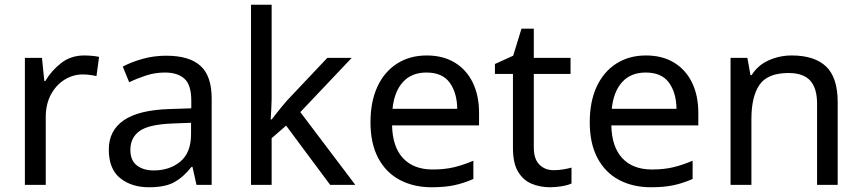

<svg xmlns="http://www.w3.org/2000/svg" viewBox="-20 -780 3635 810"><path d="M335 -546Q350 -546 367.5 -544.5Q385 -543 398 -540L387 -459Q374 -462 358.5 -464Q343 -466 329 -466Q288 -466 252 -443.5Q216 -421 194.5 -380.5Q173 -340 173 -286V0H85V-536H157L167 -438H171Q197 -482 238 -514Q279 -546 335 -546Z M681 -545Q779 -545 826 -502Q873 -459 873 -365V0H809L792 -76H788Q753 -32 714.5 -11Q676 10 608 10Q535 10 487 -28.5Q439 -67 439 -149Q439 -229 502 -272.5Q565 -316 696 -320L787 -323V-355Q787 -422 758 -448Q729 -474 676 -474Q634 -474 596 -461.5Q558 -449 525 -433L498 -499Q533 -518 581 -531.5Q629 -545 681 -545ZM707 -259Q607 -255 568.5 -227Q530 -199 530 -148Q530 -103 557.5 -82Q585 -61 628 -61Q696 -61 741 -98.5Q786 -136 786 -214V-262Z M1126 -363Q1126 -347 1124.5 -321Q1123 -295 1122 -276H1126Q1132 -284 1144 -299Q1156 -314 1168.5 -329.5Q1181 -345 1190 -355L1361 -536H1464L1247 -307L1479 0H1373L1187 -250L1126 -197V0H1039V-760H1126Z M1780 -546Q1849 -546 1898.5 -516Q1948 -486 1974.5 -431.5Q2001 -377 2001 -304V-251H1634Q1636 -160 1680.5 -112.5Q1725 -65 1805 -65Q1856 -65 1895.5 -74.5Q1935 -84 1977 -102V-25Q1936 -7 1896 1.5Q1856 10 1801 10Q1725 10 1666.5 -21Q1608 -52 1575.5 -113.5Q1543 -175 1543 -264Q1543 -352 1572.5 -415Q1602 -478 1655.5 -512Q1709 -546 1780 -546ZM1779 -474Q1716 -474 1679.5 -433.5Q1643 -393 1636 -321H1909Q1908 -389 1877 -431.5Q1846 -474 1779 -474Z M2316 -62Q2336 -62 2357 -65.5Q2378 -69 2391 -73V-6Q2377 1 2351 5.5Q2325 10 2301 10Q2259 10 2223.5 -4.5Q2188 -19 2166 -55Q2144 -91 2144 -156V-468H2068V-510L2145 -545L2180 -659H2232V-536H2387V-468H2232V-158Q2232 -109 2255.5 -85.5Q2279 -62 2316 -62Z M2705 -546Q2774 -546 2823.5 -516Q2873 -486 2899.5 -431.5Q2926 -377 2926 -304V-251H2559Q2561 -160 2605.5 -112.5Q2650 -65 2730 -65Q2781 -65 2820.5 -74.5Q2860 -84 2902 -102V-25Q2861 -7 2821 1.5Q2781 10 2726 10Q2650 10 2591.5 -21Q2533 -52 2500.5 -113.5Q2468 -175 2468 -264Q2468 -352 2497.5 -415Q2527 -478 2580.5 -512Q2634 -546 2705 -546ZM2704 -474Q2641 -474 2604.5 -433.5Q2568 -393 2561 -321H2834Q2833 -389 2802 -431.5Q2771 -474 2704 -474Z M3320 -546Q3416 -546 3465 -499.5Q3514 -453 3514 -349V0H3427V-343Q3427 -408 3398 -440Q3369 -472 3307 -472Q3218 -472 3184 -422Q3150 -372 3150 -278V0H3062V-536H3133L3146 -463H3151Q3177 -505 3223 -525.5Q3269 -546 3320 -546Z"/></svg>

Font: Noto Sans Adlam Unjoined
Style: Regular
Weight: 400
Designer: Mark Jamra, Neil Patel
Foundry: JamraPatel LLC
Version: Version 3.001